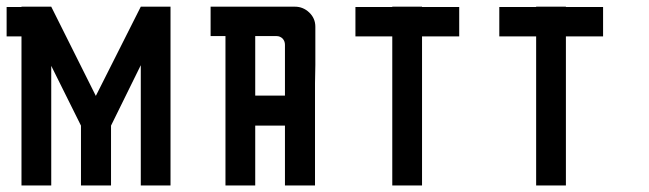

<svg xmlns="http://www.w3.org/2000/svg" viewBox="-20 -860 1962 580"><path d="M495.1 -299.8Q495.1 -480.5 495.1 -839.8Q464.8 -839.8 405.3 -839.8Q360.4 -750 269.5 -570.3Q224.6 -660.2 134.8 -839.8Q105.5 -839.8 44.9 -839.8Q44.9 -839.8 44.9 -838.9Q30.3 -838.9 0 -838.9Q0 -824.2 0 -801.8Q0 -779.3 0 -750Q14.6 -750 44.9 -750Q44.9 -599.6 44.9 -299.8Q75.2 -299.8 134.8 -299.8Q134.8 -419.9 134.8 -661.1Q165 -600.6 224.6 -480.5Q224.6 -419.9 224.6 -299.8Q254.9 -299.8 315.4 -299.8Q315.4 -360.4 315.4 -480.5Q344.7 -541 405.3 -663.1Q405.3 -542 405.3 -299.8Q434.6 -299.8 495.1 -299.8Z M840.8 -480.5Q840.8 -480.5 807.6 -480.5Q773.4 -480.5 751 -480.5Q751 -480.5 751 -452.1Q751 -424.8 751 -389.6Q751 -365.2 751 -341.8Q751 -318.4 751 -299.8Q751 -299.8 736.3 -299.8Q728.5 -299.8 717.8 -299.8Q683.6 -299.8 661.1 -299.8Q661.1 -299.8 661.1 -369.1Q661.1 -438.5 661.1 -527.3Q661.1 -586.9 661.1 -646.5Q661.1 -706.1 661.1 -751Q661.1 -751 644.5 -751Q627.9 -751 616.2 -751Q616.2 -751 616.2 -754.9Q616.2 -757.8 616.2 -765.6Q616.2 -773.4 616.2 -784.2Q616.2 -817.4 616.2 -839.8Q616.2 -839.8 632.8 -839.8Q650.4 -839.8 661.1 -839.8Q661.1 -839.8 669.9 -839.8Q679.7 -839.8 733.4 -839.8Q756.8 -839.8 790 -839.8Q824.2 -839.8 871.1 -839.8Q895.5 -839.8 914.1 -822.3Q932.6 -804.7 932.6 -779.3Q932.6 -779.3 932.6 -770.5Q932.6 -762.7 932.6 -756.8Q932.6 -756.8 932.6 -721.7Q932.6 -687.5 932.6 -664.1Q932.6 -664.1 931.6 -608.4Q931.6 -552.7 931.6 -480.5Q931.6 -432.6 931.6 -384.8Q931.6 -336.9 931.6 -299.8Q931.6 -299.8 897.5 -299.8Q863.3 -299.8 840.8 -299.8Q840.8 -299.8 840.8 -327.1Q840.8 -355.5 840.8 -390.6Q840.8 -414.1 840.8 -438.5Q840.8 -461.9 840.8 -480.5ZM840.8 -571.3Q840.8 -571.3 840.8 -577.1Q840.8 -584 840.8 -624Q840.8 -640.6 840.8 -666Q840.8 -690.4 840.8 -724.6Q840.8 -735.4 834 -743.2Q826.2 -751 815.4 -751Q815.4 -751 791 -751Q767.6 -751 751 -751Q751 -751 751 -725.6Q751 -724.6 751 -723.6Q751 -696.3 751 -660.2Q751 -636.7 751 -612.3Q751 -588.9 751 -571.3Q751 -571.3 766.6 -571.3Q773.4 -571.3 785.2 -571.3Q818.4 -571.3 840.8 -571.3Z M1254.9 -839.8Q1224.6 -839.8 1165 -839.8Q1165 -839.8 1165 -838.9Q1127.9 -838.9 1053.7 -838.9Q1053.7 -827.1 1053.7 -810.5Q1053.7 -786.1 1053.7 -750Q1090.8 -750 1165 -750Q1165 -599.6 1165 -299.8Q1194.3 -299.8 1254.9 -299.8Q1254.9 -450.2 1254.9 -750Q1292 -750 1367.2 -750Q1367.2 -779.3 1367.2 -838.9Q1329.1 -838.9 1254.9 -838.9Q1254.9 -838.9 1254.9 -839.8Z M1689.5 -839.8Q1659.2 -839.8 1599.6 -839.8Q1599.6 -839.8 1599.6 -838.9Q1562.5 -838.9 1488.3 -838.9Q1488.3 -827.1 1488.3 -810.5Q1488.3 -786.1 1488.3 -750Q1525.4 -750 1599.6 -750Q1599.6 -599.6 1599.6 -299.8Q1628.9 -299.8 1689.5 -299.8Q1689.5 -450.2 1689.5 -750Q1726.6 -750 1801.8 -750Q1801.8 -779.3 1801.8 -838.9Q1763.7 -838.9 1689.5 -838.9Q1689.5 -838.9 1689.5 -839.8Z"/></svg>

Font: Reach
Style: Fill
Weight: 400
Designer: Billy Harris
Version: Version 1.0